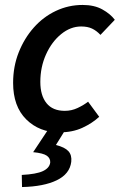

<svg xmlns="http://www.w3.org/2000/svg" viewBox="-20 -523 484 776"><path d="M220 12Q139 12 86 -40.5Q33 -93 33 -188Q33 -254 55.5 -311Q78 -368 116.5 -411.5Q155 -455 206 -479Q257 -503 314 -503Q361 -503 393.5 -485Q426 -467 444 -443L386 -382Q370 -399 352 -407.5Q334 -416 308 -416Q265 -416 227 -385Q189 -354 166 -303Q143 -252 143 -192Q143 -137 168 -106Q193 -75 242 -75Q269 -75 293.5 -86.5Q318 -98 336 -112L381 -51Q353 -25 313 -6.5Q273 12 220 12ZM69 233 68 184Q127 181 153.5 168.5Q180 156 183 134Q184 117 169.5 106.5Q155 96 114 92L177 -3H247L206 63Q242 72 256.5 88Q271 104 268 131Q262 180 209.5 205.5Q157 231 69 233Z"/></svg>

Font: Source Sans 3 Semibold
Style: Italic
Weight: 600
Italic angle: -11°
Designer: Paul D. Hunt
Foundry: Adobe
Version: Version 3.052;hotconv 1.1.0;makeotfexe 2.6.0